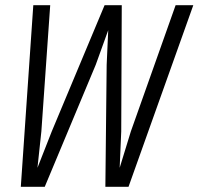

<svg xmlns="http://www.w3.org/2000/svg" viewBox="-20 -718 763 738"><path d="M60 0 108 -698H173L139 -213L124 -73L179 -213L382 -698H448L446 -213L440 -73L483 -213L655 -698H723L474 0H385L390 -469L396 -602L348 -469L152 0Z"/></svg>

Font: Azeret Mono Thin ExtraLight
Style: Italic
Weight: 250
Italic angle: -12°
Version: Version 1.002